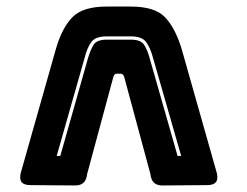

<svg xmlns="http://www.w3.org/2000/svg" viewBox="-20 -737 754 586"><path d="M43 -208 151 -589Q169 -651 200.5 -684Q232 -717 306 -717H379Q453 -717 484 -684Q515 -651 534 -589L642 -208Q646 -189 638.5 -180.5Q631 -172 612 -172L480 -171Q461 -170 451 -178.5Q441 -187 439 -206L361 -495Q359 -505 355.5 -509Q352 -513 343 -512Q333 -513 329.5 -509Q326 -505 324 -495L246 -206Q244 -187 234 -178.5Q224 -170 205 -171L73 -172Q54 -172 46.5 -180.5Q39 -189 43 -208ZM533 -261 446 -564Q439 -590 426.5 -608Q414 -626 379 -626H306Q271 -626 258.5 -608.5Q246 -591 239 -563L153 -261H164L249 -561Q256 -584 265.5 -600Q275 -616 306 -616H379Q410 -616 420 -600Q430 -584 436 -562L522 -261Z"/></svg>

Font: Bungee Inline
Style: Regular
Weight: 400
Version: Version 1.000;PS 1.0;hotconv 1.0.72;makeotf.lib2.5.5900